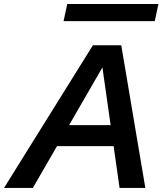

<svg xmlns="http://www.w3.org/2000/svg" viewBox="-73 -926 801 946"><path d="M-53.2 0 384.8 -703.1H524.4L643.1 0H516.1L431.6 -593.8L88.9 0ZM170.9 -206.1 192.9 -309.6H554.2L532.2 -206.1ZM240.2 -821.8 258.3 -906.2H707.5L689.5 -821.8Z"/></svg>

Font: Schibsted Grotesk SemiBold
Style: Italic
Weight: 600
Italic angle: -12°
Designer: Bakken & Baeck AS, Henrik Kongsvoll
Foundry: Schibsted ASA
Version: Version 1.100;gftools[0.9.25]